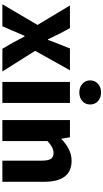

<svg xmlns="http://www.w3.org/2000/svg" viewBox="353 -1224 871 1617"><g transform="rotate(90 788.5 -415.5)"><path d="M190 -296 26 -569H217L264 -481L311 -384H316Q322 -403 334 -433Q350 -472 353 -481L388 -569H572L408 -276L582 0H391L339 -89Q300 -164 287 -187H282Q263 -146 240 -89L201 0H16Z M670 -569H847V0H670ZM686 -674Q657 -699 657 -739Q657 -780 686 -805Q714 -831 759 -831Q803 -831 832 -805Q860 -779 860 -739Q860 -699 832 -674Q803 -648 759 -648Q714 -648 686 -674Z M991 -569H1136L1148 -498H1152Q1239 -583 1334 -583Q1511 -583 1511 -352V0H1333V-330Q1333 -387 1317 -410Q1302 -431 1267 -431Q1222 -431 1168 -380V0H991Z"/></g></svg>

Font: KaiGen Gothic SC Heavy
Style: Bold
Weight: 900
Designer: Ryoko NISHIZUKA Ë•øÂ°öÊ∂ºÂ≠ê (kana & ideographs); Paul D. Hunt (Latin, Greek & Cyrillic); Wenlong ZHANG Âº†ÊñáÈæô (bopom
Version: Version 1.001 October 10, 2014